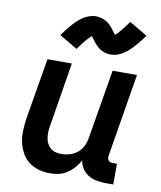

<svg xmlns="http://www.w3.org/2000/svg" viewBox="-87 -845 773 923"><g transform="rotate(10 300.0 -384.0)"><path d="M219 8Q190 8 162.5 0Q135 -8 114 -25Q93 -42 80 -66.5Q67 -91 61.5 -118Q56 -145 57.5 -174.5Q59 -204 63 -233L113 -530H232L181 -217Q178 -202 177.5 -187Q177 -172 179 -158Q181 -144 187.5 -131Q194 -118 204.5 -109Q215 -100 229 -96.5Q243 -93 258 -93Q278 -93 298.5 -99Q319 -105 335.5 -118.5Q352 -132 361.5 -151Q371 -170 374 -190L431 -530H550L483 -124Q482 -118 483 -112Q484 -106 487.5 -101.5Q491 -97 497 -95Q503 -93 510 -93H529V8H493Q470 8 448 4Q426 0 407.5 -11Q389 -22 377 -40Q365 -58 362 -80Q351 -60 336 -43Q321 -26 302 -13.5Q283 -1 261.5 3.5Q240 8 219 8ZM242 -603 154 -655Q163 -668 171.5 -679Q180 -690 188.5 -700Q197 -710 204.5 -718.5Q212 -727 220 -734Q228 -741 238.5 -749Q249 -757 260 -762Q271 -767 283.5 -770.5Q296 -774 307 -774Q313 -774 319 -773Q325 -772 330.5 -771Q336 -770 341.5 -768Q347 -766 352 -763Q357 -760 361 -758Q365 -756 370 -751.5Q375 -747 379.5 -743Q384 -739 387.5 -734.5Q391 -730 394 -726Q397 -722 399.5 -718.5Q402 -715 405.5 -710Q409 -705 412 -702Q420 -708 426 -714.5Q432 -721 439.5 -730Q447 -739 455.5 -750.5Q464 -762 474 -776L562 -724Q553 -711 544 -699.5Q535 -688 527 -678.5Q519 -669 511 -660.5Q503 -652 495.5 -645Q488 -638 477 -630Q466 -622 455.5 -616.5Q445 -611 432.5 -608Q420 -605 408 -605Q402 -605 396.5 -605.5Q391 -606 385 -607.5Q379 -609 373.5 -611Q368 -613 363 -615.5Q358 -618 354.5 -620.5Q351 -623 346 -627.5Q341 -632 336.5 -636Q332 -640 328.5 -644.5Q325 -649 322 -652.5Q319 -656 316.5 -660Q314 -664 310 -669Q306 -674 304 -677Q296 -670 290 -663.5Q284 -657 276.5 -648.5Q269 -640 260.5 -628.5Q252 -617 242 -603Z"/></g></svg>

Font: Iosevka Curly Extended
Style: Bold Italic
Weight: 700
Width: 7
Italic angle: -9°
Monospace: yes
Designer: Belleve Invis
Foundry: Belleve Invis
Version: Version 11.1.0; ttfautohint (v1.8.3)